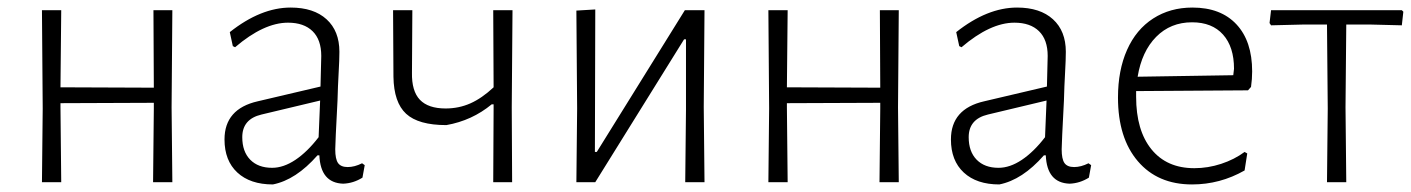

<svg xmlns="http://www.w3.org/2000/svg" viewBox="-20 -482 3733 508"><path d="M434 -198 436 0H385L387 -195V-210L140 -209V-198L142 0H91L93 -195L91 -455H142L140 -251L387 -250L386 -455H436Z M878 -345Q878 -324 876 -289.5Q874 -255 873 -216Q867 -102 867 -87Q867 -61 874.5 -50.5Q882 -40 900 -40Q918 -40 938 -50L945 -45L939 -12Q915 3 888 4Q828 2 825 -71H820Q763 -6 702 6Q642 6 608 -25.5Q574 -57 574 -113Q574 -194 662 -214L828 -253L830 -334Q830 -377 807 -399.5Q784 -422 742 -422Q678 -422 602 -357L596 -360L588 -397Q670 -462 749 -462Q810 -462 844 -431Q878 -400 878 -345ZM672 -179Q621 -167 621 -119Q621 -81 642 -59.5Q663 -38 700 -38Q730 -38 761.5 -59Q793 -80 823 -119L827 -216Z M1334 -198 1335 0H1285L1286 -195V-206H1281Q1229 -163 1161 -151Q1087 -151 1054.5 -181Q1022 -211 1021 -279L1020 -455H1071L1070 -290Q1069 -241 1091 -218Q1113 -195 1159 -195Q1194 -195 1224.5 -208.5Q1255 -222 1286 -251L1285 -455H1336Z M1507 -195 1505 -454 1555 -457 1554 -80H1559L1792 -455H1844L1842 -199L1844 0H1793L1795 -192V-378H1790L1555 0H1505Z M2356 -198 2358 0H2307L2309 -195V-210L2062 -209V-198L2064 0H2013L2015 -195L2013 -455H2064L2062 -251L2309 -250L2308 -455H2358Z M2800 -345Q2800 -324 2798 -289.5Q2796 -255 2795 -216Q2789 -102 2789 -87Q2789 -61 2796.5 -50.5Q2804 -40 2822 -40Q2840 -40 2860 -50L2867 -45L2861 -12Q2837 3 2810 4Q2750 2 2747 -71H2742Q2685 -6 2624 6Q2564 6 2530 -25.5Q2496 -57 2496 -113Q2496 -194 2584 -214L2750 -253L2752 -334Q2752 -377 2729 -399.5Q2706 -422 2664 -422Q2600 -422 2524 -357L2518 -360L2510 -397Q2592 -462 2671 -462Q2732 -462 2766 -431Q2800 -400 2800 -345ZM2594 -179Q2543 -167 2543 -119Q2543 -81 2564 -59.5Q2585 -38 2622 -38Q2652 -38 2683.5 -59Q2715 -80 2745 -119L2749 -216Z M3293 -293Q3293 -273 3290 -252L3282 -243L2986 -241V-226Q2986 -137 3026.5 -87Q3067 -37 3140 -37Q3176 -37 3211 -48.5Q3246 -60 3273 -80L3280 -76L3273 -31Q3208 6 3134 6Q3043 6 2990.5 -55.5Q2938 -117 2938 -224Q2938 -296 2962 -350Q2986 -404 3031 -433Q3076 -462 3135 -462Q3210 -462 3251.5 -417.5Q3293 -373 3293 -293ZM3245 -300Q3245 -358 3216 -390.5Q3187 -423 3134 -423Q3077 -423 3039 -384.5Q3001 -346 2990 -279L3243 -283Z M3693 -451 3689 -415 3609 -417H3542L3540 -198L3542 0H3491L3493 -195L3491 -417H3425L3343 -415L3339 -421L3343 -455H3689Z"/></svg>

Font: Luna Sans Light
Style: Regular
Weight: 300
Designer: Juan Pablo del Peral
Foundry: Huerta Tipografica
Version: Version 2.001; ttfautohint (v1.5)